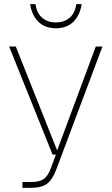

<svg xmlns="http://www.w3.org/2000/svg" viewBox="-20 -754 537 924"><path d="M88 150V122H128Q149 122 164.5 118.5Q180 115 191 107Q202 99 210.5 85.5Q219 72 226 52L249 -10H233L24 -530H56L255 -30L441 -530H473L250 64Q232 111 206 130.5Q180 150 128 150ZM249 -618Q196 -618 164.5 -649.5Q133 -681 125 -734H151Q157 -690 183.5 -668Q210 -646 249 -646Q288 -646 314.5 -668Q341 -690 347 -734H373Q365 -681 333.5 -649.5Q302 -618 249 -618Z"/></svg>

Font: Geist Thin
Style: Regular
Weight: 400
Designer: Basement.studio, Andrés Briganti, Mateo Zaragoza
Foundry: Basement.studio, Vercel, Andrés Briganti, Guido Ferreyra, Mateo Zaragoza
Version: Version 1.401